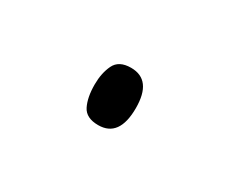

<svg xmlns="http://www.w3.org/2000/svg" viewBox="-33 -133 246 206"><g transform="rotate(30 90.0 -29.5)"><path d="M65 -30Q65 -44 70 -54.5Q75 -65 90 -65Q116 -65 116 -30Q116 6 90 6Q75 6 70 -4Q65 -14 65 -30Z"/></g></svg>

Font: Noto Sans Lao ExtraCondensed Thin
Style: Regular
Weight: 100
Width: 2
Designer: Monotype Design Team
Foundry: Monotype Imaging Inc.
Version: Version 2.003; ttfautohint (v1.8.4.7-5d5b)